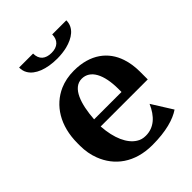

<svg xmlns="http://www.w3.org/2000/svg" viewBox="-216 -854 972 972"><g transform="rotate(-45 270.0 -367.5)"><path d="M35 -246C35 -211 41 -177 53 -146C88 -54 170 10 297 10C395 10 462 -10 503 -38L434 -148C407 -86 366 -47 307 -47C288 -47 272 -51 257 -61C214 -88 184 -151 178 -242H515V-298C515 -334 510 -366 500 -396C472 -480 400 -538 282 -538C244 -538 210 -531 180 -518C92 -479 35 -390 35 -265ZM97 -745C97 -730 100 -715 108 -702C131 -663 189 -640 266 -640C291 -640 315 -643 336 -648C391 -662 435 -692 435 -745H334C334 -704 309 -681 266 -681C223 -681 197 -702 197 -745ZM180 -291C187 -393 215 -481 281 -481C342 -481 376 -417 376 -312V-291Z"/></g></svg>

Font: Aerodynamic
Style: Regular
Weight: 500
Designer: Google
Version: Version 2.000980; 2014